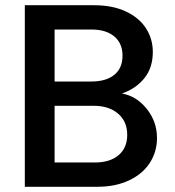

<svg xmlns="http://www.w3.org/2000/svg" viewBox="-20 -715 670 735"><path d="M447 -357Q503 -347 542 -298Q581 -249 581 -187Q581 -134 553.5 -91.5Q526 -49 474 -24.5Q422 0 353 0H75V-695H340Q411 -695 462 -671Q513 -647 539 -606.5Q565 -566 565 -516Q565 -456 533 -416Q501 -376 447 -357ZM189 -403H330Q386 -403 417.5 -428.5Q449 -454 449 -502Q449 -549 417.5 -575.5Q386 -602 330 -602H189ZM343 -93Q401 -93 434 -121Q467 -149 467 -199Q467 -250 432 -280Q397 -310 339 -310H189V-93Z"/></svg>

Font: MSTAGE Medium
Style: Regular
Weight: 500
Designer: Ninad Kale (Devanagari), Jonny Pinhorn (Latin)
Foundry: Indian Type Foundry
Version: 4.004